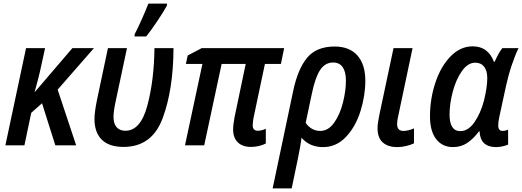

<svg xmlns="http://www.w3.org/2000/svg" viewBox="-20 -809 2907 1069"><path d="M125 -541H231L203 -413Q197 -384 173 -298H175L383 -541H503L301 -310L404 0H288L214 -234L154 -181L116 0H10Z M506 -147Q506 -183 520 -253L581 -541H687L624 -245Q612 -190 612 -158Q612 -120 629.5 -100.5Q647 -81 678 -81Q763 -81 800.5 -221.5Q838 -362 840 -541H946Q945 -310 885.5 -150.5Q826 9 668 9Q587 9 546.5 -31.5Q506 -72 506 -147ZM730 -619Q747 -651 770.5 -704Q794 -757 806 -789H910L909 -777Q891 -744 855.5 -691Q820 -638 794 -606H729Z M1278 -88Q1278 -114 1286 -157L1348 -453H1214L1117 0H1010L1107 -453H1015L1025 -500L1103 -541H1562L1544 -453H1455L1391 -150Q1387 -122 1387 -111Q1387 -81 1416 -81Q1436 -81 1460 -92V-10Q1422 9 1377 9Q1330 9 1304 -16.5Q1278 -42 1278 -88Z M1612 -301Q1638 -425 1690 -487.5Q1742 -550 1843 -550Q1926 -550 1970 -500Q2014 -450 2014 -360Q2014 -276 1987 -190Q1960 -104 1906.5 -47Q1853 10 1778 10Q1704 10 1659 -42Q1654 -1 1639 72L1604 240H1498ZM1906 -360Q1906 -409 1888 -435Q1870 -461 1835 -461Q1790 -461 1762.5 -419.5Q1735 -378 1716 -286L1682 -125Q1695 -105 1716 -92.5Q1737 -80 1763 -80Q1808 -80 1840.5 -126Q1873 -172 1889.5 -238Q1906 -304 1906 -360Z M2082 -96Q2082 -121 2092 -169L2171 -541H2277L2197 -162Q2191 -138 2191 -118Q2191 -80 2226 -80Q2251 -80 2285 -94V-11Q2266 -2 2241 4Q2216 10 2192 10Q2140 10 2111 -16Q2082 -42 2082 -96Z M2374 -161Q2374 -258 2404 -348.5Q2434 -439 2488.5 -495Q2543 -551 2612 -551Q2656 -551 2685.5 -528.5Q2715 -506 2730 -465H2734Q2757 -517 2777 -541H2867Q2848 -502 2829 -445.5Q2810 -389 2797 -329L2760 -158Q2754 -131 2754 -110Q2754 -80 2779 -80Q2792 -80 2809 -87V-4Q2796 2 2777 6Q2758 10 2742 10Q2654 10 2650 -78H2647Q2615 -35 2580.5 -12.5Q2546 10 2502 10Q2443 10 2408.5 -34.5Q2374 -79 2374 -161ZM2675 -250Q2693 -325 2693 -374Q2693 -415 2675.5 -437.5Q2658 -460 2626 -460Q2585 -460 2552 -413.5Q2519 -367 2501 -299Q2483 -231 2483 -171Q2483 -79 2543 -79Q2587 -79 2621.5 -128.5Q2656 -178 2675 -250Z"/></svg>

Font: Noto Sans UI NarrowMedium
Style: Italic
Weight: 500
Width: 4
Italic angle: -12°
Designer: Monotype Design Team
Foundry: Monotype Imaging Inc.
Version: Version 1.001